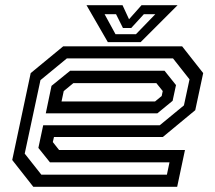

<svg xmlns="http://www.w3.org/2000/svg" viewBox="-20 -718 828 738"><path d="M680 -540 761 -437 730.5 -294.5 606 -191.5H187.5L183 -172L207 -141.5H691L661 0H108L27 -103L98 -437L223 -540ZM645 -493.5H237L135.5 -410L75 -127.5L139 -46.5H621.5L631.5 -94H172L127.5 -149.5L146 -236.5H594L687 -313L708.5 -413ZM612.5 -446 656.5 -391 643.5 -330.5 585 -282.5H156L178 -388L249.5 -446ZM581 -398.5H262L225 -368L216.5 -328H576L601.5 -349L605.5 -368ZM394.5 -556 312.5 -698H451L476 -644L524 -698H662.5L520.5 -556ZM424 -586.5H502.5L577 -663.5H533L484.5 -610.5H452.5L426 -663.5H382Z"/></svg>

Font: Tourney Expanded Medium
Style: Italic
Weight: 500
Width: 7
Italic angle: -12°
Designer: Tyler Finck
Foundry: Etcetera Type Co
Version: Version 1.010; ttfautohint (v1.8.3)